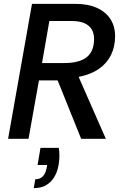

<svg xmlns="http://www.w3.org/2000/svg" viewBox="-20 -720 635 996"><path d="M22 0 146 -700H371Q436 -700 482 -679.5Q528 -659 552.5 -621.5Q577 -584 577 -532Q577 -478 556 -435Q535 -392 493.5 -363Q452 -334 388 -321L529 0H401L279 -303H182L128 0ZM198 -393H314Q392 -393 430 -423.5Q468 -454 468 -519Q468 -545 457 -565.5Q446 -586 420.5 -598.5Q395 -611 352 -611H236ZM155 256 163 210Q187 210 202 195Q217 180 222 150L225 136H175L190 47H285Q287 57 287.5 67.5Q288 78 288 89Q288 118 281.5 147.5Q275 177 259.5 201.5Q244 226 218.5 241Q193 256 155 256Z"/></svg>

Font: Rethink Sans Medium
Style: Italic
Weight: 500
Italic angle: -10°
Designer: The Rethink Sans project authors (Hans Thiessen). DM Sans designed by Colophon Foundry.
Foundry: Rethink Communications LLC
Version: Version 1.001